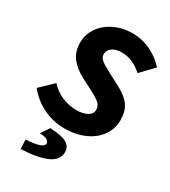

<svg xmlns="http://www.w3.org/2000/svg" viewBox="-235 -843 1083 1222"><g transform="rotate(30 307.0 -232.0)"><path d="M14 -122 107 -212Q144 -170 196.5 -148Q249 -126 303 -126Q350 -126 381 -143Q412 -160 412 -190Q412 -220 390 -239Q368 -258 315 -285L241 -323Q179 -355 144 -400Q109 -445 109 -512Q109 -571 143.5 -621Q178 -671 238 -700Q298 -729 369 -729Q440 -729 503.5 -699Q567 -669 612 -618L523 -525Q451 -589 373 -589Q327 -589 301.5 -570Q276 -551 276 -523Q276 -504 287.5 -490.5Q299 -477 317.5 -466Q336 -455 379 -432L457 -391Q522 -357 550.5 -316Q579 -275 579 -211Q579 -148 543.5 -97Q508 -46 443.5 -16.5Q379 13 294 13Q215 13 142 -21Q69 -55 14 -122ZM246 152Q246 138 229.5 128Q213 118 176 118L217 56Q306 60 340.5 81Q375 102 375 142Q375 204 303.5 233Q232 262 120 265L117 197Q246 191 246 152Z"/></g></svg>

Font: Nebula Sans Bold
Style: Regular
Weight: 700
Italic angle: -9°
Designer: Paul D. Hunt for Adobe (as Source Sans)
Foundry: Nebula Entertainment & Broadcasting LLC
Version: Version 1.010